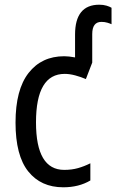

<svg xmlns="http://www.w3.org/2000/svg" viewBox="-20 -786 494 816"><path d="M364 -19V-92Q338 -79 311.5 -71.5Q285 -64 253 -64Q133 -64 133 -266Q133 -472 255 -472Q276 -472 300 -465.5Q324 -459 345 -450L372 -520V-641Q372 -693 411 -693Q425 -693 436.5 -689.5Q448 -686 454 -683V-753Q446 -758 432.5 -762Q419 -766 402 -766Q299 -766 299 -639V-542Q272 -547 253 -547Q157 -547 101.5 -476Q46 -405 46 -265Q46 -125 100 -57.5Q154 10 249 10Q315 10 364 -19Z"/></svg>

Font: Noto Sans Display SemiCondensed
Style: Regular
Weight: 400
Width: 4
Designer: Monotype Design team
Foundry: Monotype Imaging Inc.
Version: 1.000